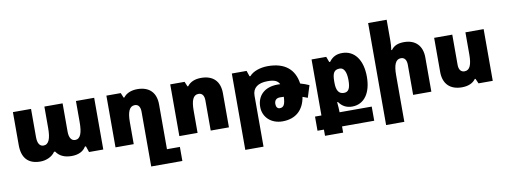

<svg xmlns="http://www.w3.org/2000/svg" viewBox="-74 -1187 4891 1857"><g transform="rotate(-10 2371.5 -259.0)"><path d="M239 9C299 9 357 -19 384 -61H395C424 -17 473 9 546 9C610 9 660 -13 687 -59H697L717 0H857V-508H678V-303C678 -195 658 -138 606 -138C568 -138 547 -172 547 -230V-508H368V-297C368 -194 347 -138 295 -138C257 -138 237 -172 237 -230V-508H59V-184C59 -58 119 9 239 9Z M1285 242H1591V104H1464V-336C1464 -452 1399 -518 1281 -518C1223 -518 1173 -498 1145 -460H1138L1118 -508H977V0H1156V-216C1156 -318 1179 -370 1231 -370C1267 -370 1285 -342 1285 -295Z M1604 0H1783V-217C1783 -318 1804 -370 1857 -370C1894 -370 1912 -342 1912 -296V0H2091V-336C2091 -452 2026 -518 1908 -518C1847 -518 1800 -498 1772 -460H1765L1745 -508H1604Z M2209 242H2388V-259C2388 -335 2441 -375 2536 -375C2601 -375 2635 -361 2652 -325C2644 -325 2636 -326 2628 -326C2492 -326 2423 -248 2423 -141C2423 -44 2498 33 2613 33C2746 33 2823 -44 2843 -167C2861 -161 2877 -155 2892 -149L2929 -267C2904 -279 2874 -289 2843 -298C2823 -438 2732 -518 2563 -518C2490 -518 2417 -494 2382 -452H2373L2354 -508H2209ZM2572 -144C2572 -177 2589 -200 2628 -200C2640 -200 2652 -200 2665 -199C2662 -125 2647 -97 2608 -97C2586 -97 2572 -115 2572 -144Z M2992 242H3170V181H3486V42H3170V36C3170 15 3168 -16 3164 -58H3172C3205 -11 3248 9 3301 9C3419 9 3490 -92 3490 -251C3490 -415 3415 -518 3294 -518C3242 -518 3200 -502 3165 -454H3156L3136 -508H2992V42H2929V181H2992ZM3245 -135C3194 -135 3171 -172 3171 -248V-261C3171 -344 3190 -374 3245 -374C3284 -374 3309 -333 3309 -249C3309 -168 3290 -135 3245 -135Z M3774 -760H3592V242H3771V-216C3771 -318 3793 -370 3845 -370C3881 -370 3900 -342 3900 -295V0H4079V-336C4079 -452 4012 -518 3901 -518C3839 -518 3801 -500 3774 -463H3767C3772 -492 3774 -525 3774 -554Z M4682 -508H4503V-292C4503 -190 4482 -138 4430 -138C4393 -138 4374 -166 4374 -212V-508H4196V-173C4196 -57 4261 10 4379 10C4440 10 4487 -10 4514 -48H4521L4542 0H4682Z"/></g></svg>

Font: Noto Sans Armenian SemiCondensed Black
Style: Regular
Weight: 900
Width: 4
Designer: Monotype Design Team
Foundry: Monotype Imaging Inc.
Version: Version 2.008